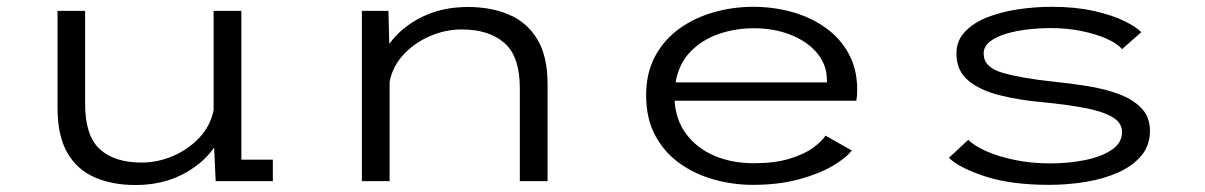

<svg xmlns="http://www.w3.org/2000/svg" viewBox="-20 -532 3540 564"><path d="M377.5 11.5Q310.5 11.5 258.8 -10.8Q207 -33 178 -82.8Q149 -132.5 149 -215.5V-500H230V-227Q230 -133.5 273 -94Q316 -54.5 395.5 -54.5Q443.5 -54.5 488.8 -74Q534 -93.5 566.2 -128.2Q598.5 -163 607.5 -208.5V-500H689V-63H781.5V0H613.5L609 -98.5Q574.5 -49.5 514.8 -19Q455 11.5 377.5 11.5Z M1043 0V-500H1121L1123.5 -403Q1158.5 -451.5 1218.2 -481.5Q1278 -511.5 1354.5 -511.5Q1422 -511.5 1474.8 -489.2Q1527.5 -467 1558 -417.2Q1588.5 -367.5 1588.5 -284.5V0H1507V-273Q1507 -366.5 1461.5 -406Q1416 -445.5 1336.5 -445.5Q1288.5 -445.5 1243.2 -426Q1198 -406.5 1165.5 -371.8Q1133 -337 1124.5 -291.5V0Z M2191.5 11Q2132 11 2075.8 -5Q2019.5 -21 1975 -53.2Q1930.5 -85.5 1904.2 -135Q1878 -184.5 1878 -252Q1878 -318.5 1904.8 -367.5Q1931.5 -416.5 1976.5 -448.5Q2021.5 -480.5 2077.5 -496.2Q2133.5 -512 2192.5 -512Q2252.5 -512 2307.5 -496.5Q2362.5 -481 2405.5 -450.2Q2448.5 -419.5 2473.2 -374Q2498 -328.5 2498 -269Q2498 -249 2495.5 -236H1961.5Q1965.5 -178 1996.8 -137Q2028 -96 2079.2 -74.2Q2130.5 -52.5 2194.5 -52.5Q2255.5 -52.5 2298.5 -65.5Q2341.5 -78.5 2367.8 -97.5Q2394 -116.5 2405 -133.5L2482 -90Q2465 -67.5 2425.2 -44.2Q2385.5 -21 2326.2 -5Q2267 11 2191.5 11ZM2194 -449Q2139.5 -449 2090.8 -432Q2042 -415 2008 -380Q1974 -345 1964.5 -290H2409V-296.5Q2409 -341.5 2380.5 -375.8Q2352 -410 2303.2 -429.5Q2254.5 -449 2194 -449Z M3061.5 11Q2949 11 2872.8 -14.2Q2796.5 -39.5 2767.5 -68.5L2824.5 -121.5Q2840 -104.5 2875.8 -88.5Q2911.5 -72.5 2960.5 -62.2Q3009.5 -52 3065.5 -52Q3119.5 -52 3167.5 -61.8Q3215.5 -71.5 3245.8 -92Q3276 -112.5 3276 -144Q3276 -172 3246.5 -188.8Q3217 -205.5 3165 -215.2Q3113 -225 3045 -231.5Q2976.5 -237.5 2918.2 -251.8Q2860 -266 2824.8 -295Q2789.5 -324 2789.5 -375Q2789.5 -412 2814 -438.2Q2838.5 -464.5 2879.2 -480.8Q2920 -497 2969.8 -504.5Q3019.5 -512 3069.5 -512Q3138.5 -512 3192.2 -500Q3246 -488 3281.5 -470.8Q3317 -453.5 3332.5 -437.5L3276 -387.5Q3262.5 -404 3231.2 -418Q3200 -432 3157.2 -440.8Q3114.5 -449.5 3066.5 -449.5Q3033.5 -449.5 2999 -445.5Q2964.5 -441.5 2935.2 -432.8Q2906 -424 2887.8 -409.8Q2869.5 -395.5 2869.5 -374.5Q2869.5 -334.5 2924 -318.5Q2978.5 -302.5 3071.5 -292.5Q3121.5 -287.5 3172.2 -279.5Q3223 -271.5 3265 -256.2Q3307 -241 3332.5 -214.8Q3358 -188.5 3358 -147.5Q3358 -105 3332.8 -74.8Q3307.5 -44.5 3265 -25.5Q3222.5 -6.5 3169.8 2.2Q3117 11 3061.5 11Z"/></svg>

Font: Trispace SemiExpanded Light
Style: Regular
Weight: 300
Width: 6
Designer: Tyler Finck
Foundry: Etcetera Type Company
Version: Version 1.210; ttfautohint (v1.8.3)